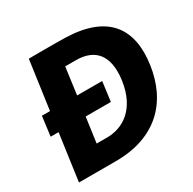

<svg xmlns="http://www.w3.org/2000/svg" viewBox="-159 -886 1054 1049"><g transform="rotate(-30 368.0 -361.5)"><path d="M386 -722C324 -724 167 -723 150 -723L107 -417H56L40 -294H90L49 0H282C538 0 677 -147 707 -363C737 -575 645 -713 386 -722ZM531 -365C507 -196 403 -136 306 -136H239L261 -294H420L436 -417H278L301 -587H369C486 -587 552 -518 531 -365Z"/></g></svg>

Font: United Sans ExtraBold
Style: Italic
Weight: 800
Italic angle: -8°
Designer: Pablo Impallari, Rodrigo Fuenzalida (Modified by Dan O. Williams)
Version: Version 1.000;PS 001.000;hotconv 1.0.88;makeotf.lib2.5.64775